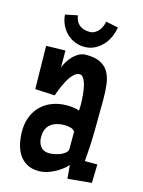

<svg xmlns="http://www.w3.org/2000/svg" viewBox="-103 -715 581 781"><g transform="rotate(15 187.0 -324.0)"><path d="M361.3 -83 359.4 -4.9 258.8 4.9 253.9 -51.8Q243.7 -40.5 230.2 -30.5Q216.8 -20.5 201.4 -12.5Q186 -4.4 169.7 0.2Q153.3 4.9 137.7 4.9Q107.4 4.9 86.7 -7.1Q65.9 -19 53.5 -38.8Q41 -58.6 35.6 -84Q30.3 -109.4 30.3 -135.7Q30.3 -168.9 41.3 -196.3Q52.2 -223.6 72 -242.9Q91.8 -262.2 119.6 -272.7Q147.5 -283.2 180.7 -283.2Q193.8 -283.2 206.8 -281.5Q219.7 -279.8 232.4 -275.4Q233.4 -283.7 233.4 -291Q233.4 -298.3 233.4 -306.6Q233.4 -311 232.9 -321Q232.4 -331.1 231.2 -343.5Q230 -356 227.5 -369.4Q225.1 -382.8 220.9 -393.8Q216.8 -404.8 211.2 -411.9Q205.6 -418.9 197.3 -418.9Q188 -418.9 179.2 -412.6Q170.4 -406.2 162.6 -396.2Q154.8 -386.2 148.2 -373.8Q141.6 -361.3 136.2 -349.1Q130.9 -336.9 127 -326.4Q123 -315.9 121.1 -309.6L38.1 -313.5L35.2 -495.1L116.2 -497.1V-425.8Q121.1 -438.5 129.4 -452.1Q137.7 -465.8 148.7 -476.8Q159.7 -487.8 173.1 -494.9Q186.5 -502 202.1 -502Q239.3 -502 262 -490.7Q284.7 -479.5 296.6 -459.2Q308.6 -439 312.5 -410.4Q316.4 -381.8 316.4 -347.7Q316.4 -281.2 315.4 -215.3Q314.5 -149.4 308.6 -83ZM235.4 -116.2V-187.5Q228.5 -197.3 215.1 -200.2Q201.7 -203.1 190.4 -203.1Q155.3 -203.1 133.3 -185.8Q111.3 -168.5 111.3 -130.9Q111.3 -107.9 123.5 -92Q135.7 -76.2 160.2 -76.2Q168 -76.2 180.9 -78.4Q193.8 -80.6 205.8 -85.4Q217.8 -90.3 226.6 -97.9Q235.4 -105.5 235.4 -116.2ZM297.9 -642.6Q294.4 -621.1 285.4 -601.1Q276.4 -581.1 262 -565.7Q247.6 -550.3 228.5 -540.8Q209.5 -531.2 186.5 -531.2Q163.6 -531.2 144 -539.6Q124.5 -547.9 110.1 -562.3Q95.7 -576.7 86.9 -595.9Q78.1 -615.2 76.2 -637.7L127.9 -648.4Q131.8 -621.1 148.4 -608.4Q165 -595.7 191.4 -595.7Q202.6 -595.7 211.9 -600.8Q221.2 -606 228.3 -614.3Q235.4 -622.6 239.7 -632.8Q244.1 -643.1 246.1 -653.3Z"/></g></svg>

Font: Maiden Orange
Style: Regular
Weight: 400
Designer: Astigmatic (AOETI)
Foundry: Astigmatic (AOETI)
Version: Version 1.001